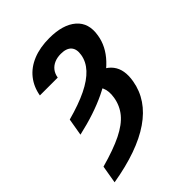

<svg xmlns="http://www.w3.org/2000/svg" viewBox="-218 -666 992 992"><g transform="rotate(-45 278.5 -170.0)"><path d="M80.1 -85.9 96.2 -180.2Q184.1 -204.1 243.2 -232.9Q302.2 -261.7 334.7 -296.9Q367.2 -332 374 -374.5Q380.4 -412.6 362.3 -432.9Q344.2 -453.1 303.7 -453.1Q276.9 -453.1 256.1 -444.1Q235.4 -435.1 222.4 -418.2Q209.5 -401.4 205.6 -377.4H75.2Q84.5 -431.2 115.7 -470.7Q147 -510.3 198.7 -531.5Q250.5 -552.7 318.8 -552.7Q418 -552.7 469 -508.5Q520 -464.4 506.3 -384.3Q495.6 -315.9 442.1 -259Q388.7 -202.1 297.4 -158.2Q206.1 -114.3 80.1 -85.9ZM289.1 -204.1 337.9 -261.7Q413.1 -251.5 446.8 -207.5Q480.5 -163.6 467.3 -87.9Q447.3 28.8 337.6 104.2Q228 179.7 30.8 212.9L47.4 115.2Q146 87.9 206.8 57.9Q267.6 27.8 298.6 -10Q329.6 -47.9 337.9 -97.7Q345.2 -141.6 332 -169.9Q318.8 -198.2 289.1 -204.1Z"/></g></svg>

Font: Inter 18pt SemiBold
Style: Italic
Weight: 600
Italic angle: -9.3988°
Designer: Rasmus Andersson
Foundry: rsms
Version: Version 4.001;git-66647c0bb